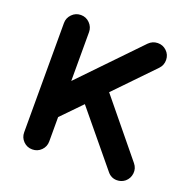

<svg xmlns="http://www.w3.org/2000/svg" viewBox="-127 -841 950 964"><g transform="rotate(20 347.5 -359.0)"><path d="M649 -110Q667 -88 664 -60.5Q661 -33 640 -15Q621 0 597 0Q566 0 546 -25L316 -304L212 -197V-67Q212 -39 192.5 -19.5Q173 0 145 0Q117 0 97.5 -19.5Q78 -39 78 -67V-651Q78 -678 97.5 -698Q117 -718 145 -718Q173 -718 192.5 -698Q212 -678 212 -651V-390L508 -697Q528 -717 555.5 -717.5Q583 -718 603 -699Q623 -680 623.5 -652Q624 -624 605 -604L410 -402Z"/></g></svg>

Font: Multiround Pro
Style: Regular
Weight: 400
Designer: Ivan Filipov, Sasha Pavljenko
Version: Version 1.005;Fontself Maker 3.5.4